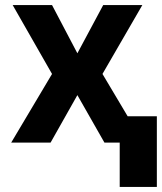

<svg xmlns="http://www.w3.org/2000/svg" viewBox="-20 -566 643 762"><path d="M186.5 -545.9Q211.9 -498 287.1 -354.5Q312.5 -402.3 389.6 -545.9Q428.7 -545.9 544.9 -545.9Q504.9 -477.5 386.7 -272.5Q427.7 -204.1 548.8 0Q510.7 0 394.5 0Q367.2 -46.9 287.1 -188.5Q260.7 -141.6 180.7 0Q141.6 0 24.4 0Q65.4 -68.4 186.5 -272.5Q147.5 -340.8 30.3 -545.9Q69.3 -545.9 186.5 -545.9ZM602.5 -104.5Q602.5 -34.2 602.5 175.8Q565.4 175.8 455.1 175.8Q455.1 105.5 455.1 -104.5Q492.2 -104.5 602.5 -104.5Z"/></svg>

Font: DeepSea
Style: Bold
Weight: 700
Designer: Stem
Version: Version 3.019;git-0a5106e0b